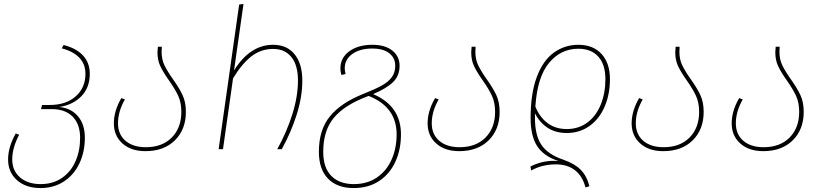

<svg xmlns="http://www.w3.org/2000/svg" viewBox="-20 -756 4178 973"><path d="M410 -58Q410 14 382.5 72Q355 130 304 163.5Q253 197 185 197Q111 197 66 157Q21 117 21 52Q21 -11 60 -80L77 -73Q42 -7 42 52Q42 109 81.5 143Q121 177 186 177Q248 177 293.5 146Q339 115 362.5 61.5Q386 8 386 -57Q386 -126 348.5 -164.5Q311 -203 243 -203H188L193 -224H232Q314 -224 363.5 -267.5Q413 -311 413 -382Q413 -431 382 -463.5Q351 -496 293 -511L302 -528Q366 -512 400.5 -475Q435 -438 435 -382Q435 -312 392 -268Q349 -224 280 -214Q340 -208 375 -167Q410 -126 410 -58Z M857 -354Q889 -309 905.5 -273.5Q922 -238 922 -189Q922 -100 866.5 -45Q811 10 717 10Q644 10 600.5 -29Q557 -68 557 -131Q557 -194 595 -259L613 -252Q578 -191 578 -131Q578 -75 616 -42.5Q654 -10 719 -10Q802 -10 850.5 -59Q899 -108 899 -189Q899 -236 883 -270.5Q867 -305 836 -349Q807 -390 792.5 -420.5Q778 -451 778 -491Q778 -499 780 -519H800Q799 -510 799 -493Q799 -455 813.5 -425Q828 -395 857 -354Z M1512 -348Q1512 -265 1483.5 -175Q1455 -85 1408 0H1385Q1433 -86 1461.5 -177Q1490 -268 1490 -348Q1490 -425 1457 -466.5Q1424 -508 1364 -508Q1302 -508 1253.5 -470Q1205 -432 1161 -359L1110 0H1088L1192 -733L1214 -736L1166 -399Q1247 -529 1364 -529Q1434 -529 1473 -481Q1512 -433 1512 -348Z M2012 -75Q2012 2 1983.5 64Q1955 126 1901 161.5Q1847 197 1772 197Q1689 197 1642.5 149.5Q1596 102 1596 13Q1596 -98 1652 -166.5Q1708 -235 1821 -280Q1881 -304 1914 -322Q1947 -340 1965 -364Q1983 -388 1983 -423Q1983 -462 1953 -486Q1923 -510 1866 -510Q1804 -510 1765.5 -482.5Q1727 -455 1727 -410Q1727 -399 1731 -381L1710 -376Q1705 -393 1705 -409Q1705 -463 1750 -496Q1795 -529 1867 -529Q1932 -529 1968.5 -499.5Q2005 -470 2005 -423Q2005 -372 1972 -340Q1939 -308 1871 -279Q2012 -219 2012 -75ZM1990 -75Q1990 -214 1848 -270L1838 -266Q1725 -223 1671.5 -158.5Q1618 -94 1618 13Q1618 94 1659 135.5Q1700 177 1773 177Q1841 177 1890 143.5Q1939 110 1964.5 52.5Q1990 -5 1990 -75Z M2447 -354Q2479 -309 2495.5 -273.5Q2512 -238 2512 -189Q2512 -100 2456.5 -45Q2401 10 2307 10Q2234 10 2190.5 -29Q2147 -68 2147 -131Q2147 -194 2185 -259L2203 -252Q2168 -191 2168 -131Q2168 -75 2206 -42.5Q2244 -10 2309 -10Q2392 -10 2440.5 -59Q2489 -108 2489 -189Q2489 -236 2473 -270.5Q2457 -305 2426 -349Q2397 -390 2382.5 -420.5Q2368 -451 2368 -491Q2368 -499 2370 -519H2390Q2389 -510 2389 -493Q2389 -455 2403.5 -425Q2418 -395 2447 -354Z M2691 -182V-158Q2691 -70 2724 -21.5Q2757 27 2834 53Q2892 73 2923 104.5Q2954 136 2967 188L2947 194Q2932 136 2893.5 106.5Q2855 77 2798 77Q2727 77 2672 108L2668 88Q2724 59 2787 59Q2803 59 2810 60Q2736 36 2702.5 -15Q2669 -66 2669 -158Q2669 -283 2700.5 -366.5Q2732 -450 2787 -489.5Q2842 -529 2911 -529Q2986 -529 3028.5 -482.5Q3071 -436 3071 -355Q3071 -279 3044.5 -216.5Q3018 -154 2968 -118Q2918 -82 2852 -82Q2794 -82 2753.5 -109.5Q2713 -137 2691 -182ZM2693 -216Q2714 -163 2754.5 -132.5Q2795 -102 2852 -102Q2912 -102 2956.5 -135Q3001 -168 3024.5 -226Q3048 -284 3048 -355Q3048 -429 3012 -469Q2976 -509 2911 -509Q2822 -509 2762.5 -437.5Q2703 -366 2693 -216Z M3481 -354Q3513 -309 3529.5 -273.5Q3546 -238 3546 -189Q3546 -100 3490.5 -45Q3435 10 3341 10Q3268 10 3224.5 -29Q3181 -68 3181 -131Q3181 -194 3219 -259L3237 -252Q3202 -191 3202 -131Q3202 -75 3240 -42.5Q3278 -10 3343 -10Q3426 -10 3474.5 -59Q3523 -108 3523 -189Q3523 -236 3507 -270.5Q3491 -305 3460 -349Q3431 -390 3416.5 -420.5Q3402 -451 3402 -491Q3402 -499 3404 -519H3424Q3423 -510 3423 -493Q3423 -455 3437.5 -425Q3452 -395 3481 -354Z M3988 -354Q4020 -309 4036.5 -273.5Q4053 -238 4053 -189Q4053 -100 3997.5 -45Q3942 10 3848 10Q3775 10 3731.5 -29Q3688 -68 3688 -131Q3688 -194 3726 -259L3744 -252Q3709 -191 3709 -131Q3709 -75 3747 -42.5Q3785 -10 3850 -10Q3933 -10 3981.5 -59Q4030 -108 4030 -189Q4030 -236 4014 -270.5Q3998 -305 3967 -349Q3938 -390 3923.5 -420.5Q3909 -451 3909 -491Q3909 -499 3911 -519H3931Q3930 -510 3930 -493Q3930 -455 3944.5 -425Q3959 -395 3988 -354Z"/></svg>

Font: FiraGO Thin
Style: Italic
Weight: 100
Italic angle: -8°
Designer: bBox Type GmbH
Foundry: bBox Type GmbH
Version: Version 1.001